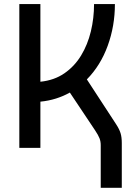

<svg xmlns="http://www.w3.org/2000/svg" viewBox="-20 -713 626 926"><path d="M73.2 0V-693.4H174.8V-318.8Q241.7 -325.7 290.5 -359.4Q339.4 -393.1 371.1 -445.3Q402.8 -497.6 418.2 -561.5Q433.6 -625.5 433.6 -693.4H534.2Q534.2 -587.9 499.5 -492.4Q464.8 -397 398.9 -330.1L540 -113.8Q555.7 -89.8 561.5 -70.6Q567.4 -51.3 567.4 -22.9V192.9H465.8V-13.2Q465.8 -30.8 460 -45.9Q454.1 -61 438.5 -84.5L316.9 -266.6Q285.6 -249 250 -237.8Q214.4 -226.6 174.8 -222.7V0Z"/></svg>

Font: Cascadia Mono PL
Style: Regular
Weight: 400
Monospace: yes
Designer: Aaron Bell
Foundry: Saja Typeworks
Version: Version 2404.023; ttfautohint (v1.8.4)